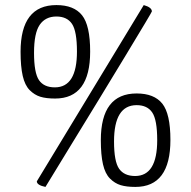

<svg xmlns="http://www.w3.org/2000/svg" viewBox="-20 -728 752 756"><path d="M159 8Q125 1 125 -14L546 -708Q578 -699 578 -683Q578 -680 473.5 -507.5Q369 -335 264 -164ZM61 -524Q61 -708 202 -708Q271 -708 303 -668Q335 -628 335 -525Q335 -340 197 -340Q162 -340 139 -347Q116 -354 97 -373Q78 -392 69.5 -429Q61 -466 61 -524ZM114 -520Q114 -441 133.5 -412.5Q153 -384 196 -384Q283 -384 283 -525Q283 -605 263.5 -634Q244 -663 202 -663Q159 -663 136.5 -630.5Q114 -598 114 -520ZM377 -176Q377 -360 518 -360Q587 -360 619 -320Q651 -280 651 -177Q651 8 513 8Q478 8 455 1Q432 -6 413 -25Q394 -44 385.5 -81Q377 -118 377 -176ZM429 -171Q429 -92 449 -63.5Q469 -35 512 -35Q599 -35 599 -176Q599 -256 579.5 -285Q560 -314 518 -314Q429 -314 429 -171Z"/></svg>

Font: Yanone Kaffeesatz Light
Style: Regular
Weight: 300
Designer: Yanone (Cyrillic: Daniel Pouzeot)
Foundry: Yanone
Version: Version 1.003;PS 001.003;hotconv 1.0.88;makeotf.lib2.5.64775